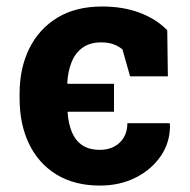

<svg xmlns="http://www.w3.org/2000/svg" viewBox="-20 -558 581 588"><path d="M286.1 10.3Q207.5 10.3 152.3 -23.9Q97.2 -58.1 68.6 -118.2Q40 -178.2 40 -256.3V-271Q40 -349.1 69.6 -409.2Q99.1 -469.2 155.5 -503.7Q211.9 -538.1 293 -538.1Q356.9 -538.1 407.7 -519Q458.5 -500 492.2 -465.3L494.1 -324.2H378.4L355 -406.7Q344.2 -416 328.4 -422.1Q312.5 -428.2 289.6 -428.2Q255.9 -428.2 233.4 -412.4Q210.9 -396.5 199.5 -368.4Q188 -340.3 186 -303.7L187 -301.3H329.1V-215.8H188L187 -213.4Q189.5 -178.7 200.4 -152.8Q211.4 -127 232.4 -113Q253.4 -99.1 286.1 -99.1Q311.5 -99.1 330.3 -109.4Q349.1 -119.6 359.6 -137.7Q370.1 -155.8 370.1 -180.7H499L500.5 -177.7Q502 -124.5 473.6 -82Q445.3 -39.6 396.5 -14.6Q347.7 10.3 286.1 10.3Z"/></svg>

Font: Roboto Slab LO
Style: Bold
Weight: 700
Designer: Google
Version: Version 2.000